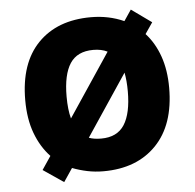

<svg xmlns="http://www.w3.org/2000/svg" viewBox="-47 -618 713 703"><g transform="rotate(-5 309.5 -267.0)"><path d="M574 -274Q574 -138 502.5 -64Q431 10 308 10Q277 10 248.5 4Q220 -2 194 -12L161 37L86 -14L119 -63Q84 -100 64.5 -152.5Q45 -205 45 -274Q45 -410 116 -483Q187 -556 311 -556Q376 -556 432 -531L459 -571L533 -518L505 -477Q538 -441 556 -390Q574 -339 574 -274ZM197 -274Q197 -226 206 -193L361 -425Q339 -436 309 -436Q250 -436 223.5 -395.5Q197 -355 197 -274ZM422 -274Q422 -313 416 -343L265 -117Q283 -110 310 -110Q369 -110 395.5 -151.5Q422 -193 422 -274Z"/></g></svg>

Font: Noto Sans Gujarati UI
Style: Bold
Weight: 700
Designer: Jelle Bosma - Monotype Design Team, Universal Thirst
Foundry: Monotype Imaging Inc.
Version: Version 2.106; ttfautohint (v1.8.4.7-5d5b)